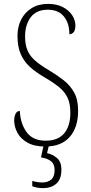

<svg xmlns="http://www.w3.org/2000/svg" viewBox="-20 -744 466 988"><path d="M213 10Q157 10 121.5 -10Q86 -30 69.5 -61Q53 -92 53 -125Q53 -143 60 -158Q67 -173 82 -173Q85 -108 117 -64Q149 -20 215 -20Q278 -20 310 -57.5Q342 -95 342 -164Q342 -210 328 -240.5Q314 -271 284 -295.5Q254 -320 206 -348Q163 -373 133 -400.5Q103 -428 86.5 -466Q70 -504 70 -560Q70 -606 89 -643.5Q108 -681 143.5 -702.5Q179 -724 227 -724Q272 -724 303.5 -707.5Q335 -691 351.5 -665.5Q368 -640 368 -613Q368 -590 359.5 -579Q351 -568 337 -568Q337 -625 308.5 -659.5Q280 -694 226 -694Q167 -694 138 -655Q109 -616 109 -557Q109 -513 122 -483.5Q135 -454 162 -431Q189 -408 231 -383Q273 -358 307 -331.5Q341 -305 361.5 -268Q382 -231 382 -175Q382 -88 338.5 -39Q295 10 213 10ZM201 224Q188 224 174 222Q160 220 146 214V187Q160 191 172.5 193Q185 195 197 195Q226 195 243.5 180Q261 165 261 131Q261 101 243 86Q225 71 191 66L207 -9H235L222 44Q251 50 273.5 69.5Q296 89 296 129Q296 177 270.5 200.5Q245 224 201 224Z"/></svg>

Font: Noto Serif Sinhala Condensed ExtraLight
Style: Regular
Weight: 200
Width: 3
Designer: Jelle Bosma - Monotype Design Team
Foundry: Monotype Imaging Inc.
Version: Version 2.007; ttfautohint (v1.8.4.7-5d5b)